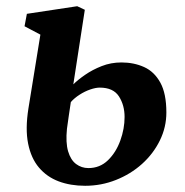

<svg xmlns="http://www.w3.org/2000/svg" viewBox="-20 -587 594 618"><path d="M254 11Q207 11 169 -3.2Q131 -17.5 105.5 -47.5Q80 -77.5 70.5 -124.8Q61 -172 71.5 -238L110 -475.5L59 -502.5L66.5 -542.5L228.5 -567L253 -555.5L216 -315.5Q230.5 -330 254 -346.2Q277.5 -362.5 307.2 -374.2Q337 -386 371 -386Q411 -386 443.8 -371.2Q476.5 -356.5 496 -321.2Q515.5 -286 515.5 -225Q515.5 -177.5 494.5 -134.8Q473.5 -92 437 -59.2Q400.5 -26.5 353.2 -7.8Q306 11 254 11ZM264.5 -46Q301.5 -46 327.5 -71.2Q353.5 -96.5 367.2 -134.5Q381 -172.5 381 -210.5Q381 -248.5 362.8 -276.8Q344.5 -305 301 -305Q288 -305 270.5 -299Q253 -293 236.2 -282.2Q219.5 -271.5 208 -258.5Q204.5 -236.5 201.5 -215Q198.5 -193.5 195.5 -172.5Q191 -128 199.2 -100Q207.5 -72 225 -59Q242.5 -46 264.5 -46Z"/></svg>

Font: Merriweather 20pt
Style: Bold Italic
Weight: 700
Italic angle: -7.8°
Version: Version 2.101